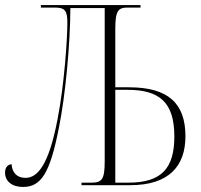

<svg xmlns="http://www.w3.org/2000/svg" viewBox="-20 -734 797 761"><path d="M71 7C144 7 178 -49 213 -225C240 -359 258 -557 259 -702H395V-95C395 -22 384 -10 341 -10H303V0H496C651 0 715 -77 715 -194C715 -324 647 -388 492 -388H437V-619C437 -691 448 -704 486 -704H537V-714H142V-704H197C236 -704 247 -693 247 -645C247 -580 235 -399 208 -261C173 -78 128 -29 81 -29C48 -29 28 -49 26 -83C11 -82 0 -71 0 -50C0 -16 27 7 71 7ZM489 -10H437V-378H485C613 -378 671 -328 671 -193C671 -70 623 -10 489 -10Z"/></svg>

Font: Noto Serif Display SemiCondensed ExtraLight
Style: Regular
Weight: 200
Width: 4
Designer: Monotype Design Team
Foundry: Monotype Imaging Inc.
Version: Version 2.009